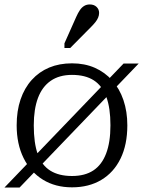

<svg xmlns="http://www.w3.org/2000/svg" viewBox="-28 -832 644 864"><path d="M-8 12 528 -546H596L60 12ZM124 -268Q124 -188 142 -138Q160 -88 198.5 -64Q237 -40 296 -40Q354 -40 392 -65Q430 -90 449.5 -141Q469 -192 469 -268Q469 -346 450.5 -396Q432 -446 394 -470.5Q356 -495 296 -495Q239 -495 200.5 -468.5Q162 -442 143 -391.5Q124 -341 124 -268ZM47 -268Q47 -333 64.5 -384.5Q82 -436 115 -472.5Q148 -509 193.5 -528Q239 -547 296 -547Q353 -547 398.5 -527Q444 -507 477 -470Q510 -433 527.5 -381.5Q545 -330 545 -268Q545 -181 514.5 -118.5Q484 -56 428 -22.5Q372 11 296 11Q221 11 165 -23.5Q109 -58 78 -121Q47 -184 47 -268ZM315 -756Q323 -774 331.5 -786.5Q340 -799 351 -805.5Q362 -812 376 -812Q395 -812 406.5 -801Q418 -790 418 -774Q418 -763 413.5 -752.5Q409 -742 401 -732Q393 -722 383 -712L288 -616H262V-637Z"/></svg>

Font: Roboto Serif SemiCondensed Light
Style: Regular
Weight: 300
Width: 4
Designer: Greg Gazdowicz
Foundry: Commercial Type
Version: Version 1.007